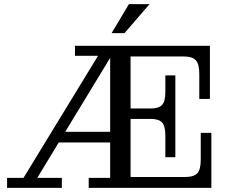

<svg xmlns="http://www.w3.org/2000/svg" viewBox="-20 -902 1099 922"><path d="M14 0V-48H93L480 -682H544L159 -48H277V0ZM406 0V-48H509V-634H340V-682H607V0ZM249 -218V-269H509V-218ZM607 0V-52H995V0ZM774 -252Q774 -296 758.5 -313.5Q743 -331 703 -331H822V-147H774ZM607 -331V-381H822V-331ZM867 -52Q911 -52 927.5 -70Q944 -88 944 -134V-264H995V-52ZM703 -381Q743 -381 758.5 -398.5Q774 -416 774 -459V-540H822V-381ZM607 -631V-682H988V-631ZM937 -548Q937 -594 920.5 -612.5Q904 -631 860 -631H988V-427H937ZM516 -743 599 -882H698L578 -743Z"/></svg>

Font: Montagu Slab
Style: Bold
Weight: 700
Designer: Florian Karsten
Foundry: Florian Karsten
Version: Version 1.000